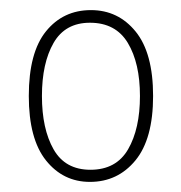

<svg xmlns="http://www.w3.org/2000/svg" viewBox="-20 -740 359 380"><path d="M158 -380Q105 -380 71 -422.5Q37 -465 37 -550Q37 -636 71 -678Q105 -720 160 -720Q214 -720 248.5 -677.5Q283 -635 283 -550Q283 -465 248 -422.5Q213 -380 158 -380ZM159 -404Q210 -404 233.5 -444.5Q257 -485 257 -550Q257 -615 233 -655Q209 -695 158 -695Q109 -695 86 -655Q63 -615 63 -550Q63 -485 86 -444.5Q109 -404 159 -404Z"/></svg>

Font: Noto Serif Khmer SemiCondensed Thin
Style: Regular
Weight: 250
Width: 4
Designer: Danh Hong and the Monotype Design Team
Foundry: Monotype Imaging Inc.
Version: Version 2.004